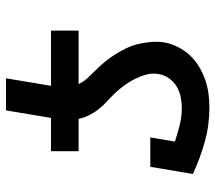

<svg xmlns="http://www.w3.org/2000/svg" viewBox="-59 -651 718 640"><g transform="rotate(-90 300.0 -331.0)"><path d="M518 -428H116V-520H227L252 -670H359L334 -520H518ZM261 8Q202 8 147 -7.5Q92 -23 40 -47L64 -189H162L148 -107Q175 -98 203 -91Q231 -84 260 -84Q278 -84 296 -87.5Q314 -91 330.5 -100.5Q347 -110 358.5 -126Q370 -142 373 -160Q377 -182 371.5 -202Q366 -222 357 -240Q348 -258 336.5 -274Q325 -290 311.5 -304.5Q298 -319 283 -332.5Q268 -346 255.5 -362Q243 -378 234.5 -396Q226 -414 222.5 -434.5Q219 -455 221 -476.5Q223 -498 227 -520H334Q330 -498 330 -475.5Q330 -453 337.5 -433.5Q345 -414 359 -399Q373 -384 387.5 -369.5Q402 -355 415 -339Q428 -323 439 -305.5Q450 -288 459 -269.5Q468 -251 473 -230.5Q478 -210 480 -188Q482 -166 479 -144Q475 -121 464 -98.5Q453 -76 436.5 -58Q420 -40 398.5 -27Q377 -14 354 -6Q331 2 307.5 5Q284 8 261 8Z"/></g></svg>

Font: Iosevka Etoile Semibold
Style: Italic
Weight: 600
Italic angle: -9°
Designer: Belleve Invis
Foundry: Belleve Invis
Version: Version 22.1.2; ttfautohint (v1.8.4)